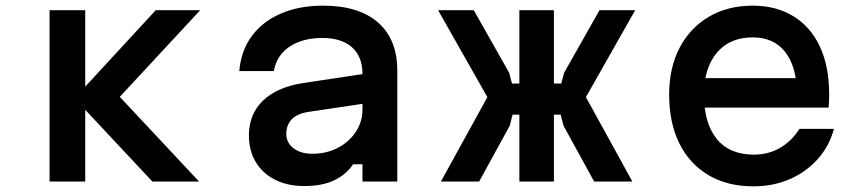

<svg xmlns="http://www.w3.org/2000/svg" viewBox="-20 -641 3040 678"><path d="M518 0 243 -294 530 -605H687L403 -299L683 0ZM155 0V-605H281V0Z M1271 -381V-276L1070 -246Q1030 -240 1010.5 -220Q991 -200 991 -168Q991 -137 1016.5 -117.5Q1042 -98 1083 -98Q1133 -98 1173 -119Q1213 -140 1236.5 -175.5Q1260 -211 1260 -255V-380Q1260 -441 1223 -474Q1186 -507 1118 -507Q1071 -507 1035 -493Q999 -479 976.5 -453.5Q954 -428 947 -390H825Q831 -462 869 -513.5Q907 -565 971.5 -593Q1036 -621 1121 -621Q1247 -621 1315 -561.5Q1383 -502 1383 -391V0H1260V-61H1227Q1202 -24 1159.5 -4Q1117 16 1055 16Q995 16 951 -6.5Q907 -29 883 -69Q859 -109 859 -163Q859 -238 909 -286Q959 -334 1052 -348Z M2078 0 1970 -197 1960 -236H1926V-346H1962L1972 -384L2097 -605H2223L2049 -298L2213 0ZM1537 0 1701 -298 1527 -605H1653L1778 -384L1788 -346H1824V-236H1790L1780 -197L1672 0ZM1814 0V-605H1936V0Z M2442 -365H2835L2794 -307Q2794 -404 2753.5 -456.5Q2713 -509 2638 -509Q2557 -509 2511.5 -455Q2466 -401 2466 -307Q2466 -206 2511 -150.5Q2556 -95 2642 -95Q2694 -95 2735 -119Q2776 -143 2803 -186H2925Q2908 -124 2867 -78.5Q2826 -33 2768 -8Q2710 17 2640 17Q2549 17 2482 -22.5Q2415 -62 2379 -134.5Q2343 -207 2343 -307Q2343 -402 2380 -472.5Q2417 -543 2483.5 -582Q2550 -621 2638 -621Q2721 -621 2782 -583.5Q2843 -546 2875.5 -476Q2908 -406 2908 -308Q2908 -296 2907.5 -284Q2907 -272 2906 -261H2442Z"/></svg>

Font: Martian Mono SemiExpanded Medium
Style: Regular
Weight: 500
Width: 6
Designer: Roman Shamin
Foundry: Evil Martians
Version: Version 1.000